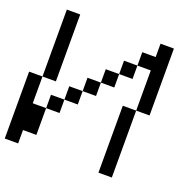

<svg xmlns="http://www.w3.org/2000/svg" viewBox="-134 -903 1037 1037"><g transform="rotate(20 384.5 -384.5)"><path d="M538.5 0V-153.8V-384.6H615.4V-615.4H538.5V-692.3H615.4V-769.2H692.3V-384.6H615.4V0ZM0 0V-384.6H76.9V-769.2H153.8V-384.6H76.9V-230.8H153.8V-307.7H230.8V-384.6H307.7V-461.5H384.6V-538.5H461.5V-615.4H538.5V-538.5H461.5V-461.5H384.6V-384.6H307.7V-307.7H230.8V-230.8H153.8V-76.9H76.9V0Z"/></g></svg>

Font: Mintsoda - Lime Green 13x16
Style: Regular
Weight: 400
Designer: Mintsoda-15
Version: Version 1.0